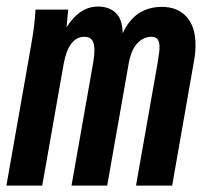

<svg xmlns="http://www.w3.org/2000/svg" viewBox="-26 -580 646 600"><path d="M85 -550H187L182 -494.5Q222.5 -559.5 280 -559.5Q315 -559.5 335.8 -539.8Q356.5 -520 357.5 -476Q395 -558.5 480.5 -558.5Q528.5 -558.5 556.8 -527.8Q585 -497 585 -438.5Q585 -414.5 580 -388L512 0H399L466.5 -383Q472.5 -419 472.5 -432.5Q472.5 -449.5 466.5 -457.2Q460.5 -465 447.5 -465Q421.5 -465 402.5 -444Q383.5 -423 376 -380.5L309 0H197.5L265 -383Q269 -404.5 269 -423.5Q269 -445.5 261.5 -455.2Q254 -465 238 -465Q188.5 -465 173 -380.5L106 0H-6L71 -437Q82.5 -501 85 -550Z"/></svg>

Font: JuliaMono SemiBold
Style: Italic
Weight: 600
Italic angle: -9°
Monospace: yes
Designer: cormullion
Foundry: corm
Version: Version 0.056; ttfautohint (v1.8.4)